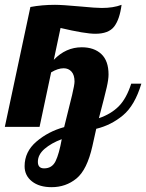

<svg xmlns="http://www.w3.org/2000/svg" viewBox="-58 -526 606 796"><path d="M528 -179H486C472.7 -137.7 455.3 -106.3 434 -85C412.7 -63.7 385.3 -47.3 352 -36C368.7 -99.3 379.5 -142 384.5 -164C389.5 -186 392 -203.7 392 -217C392 -255 382 -283.3 362 -302C342 -320.7 315 -330 281 -330C237 -330 198.3 -312.7 165 -278L193 -410C261 -394 309 -386 337 -386C373.7 -386 399.7 -395.8 415 -415.5C430.3 -435.2 440.7 -465.3 446 -506C423.3 -497.3 396 -493 364 -493C347.3 -493 318.3 -495 277 -499C225.7 -503.7 190 -506 170 -506C134 -506 100 -503 68 -497L-38 0H106L154 -226C172.7 -237.3 190 -243 206 -243C219.3 -243 230.2 -238.3 238.5 -229C246.8 -219.7 251 -206 251 -188C251 -179.3 247.7 -160.8 241 -132.5C234.3 -104.2 223.3 -59.7 208 1C164 13 125.7 33 93 61C60.3 89 44 123 44 163C44 189 54.2 210 74.5 226C94.8 242 122 250 156 250C195.3 250 229.7 238 259 214C288.3 190 310.3 145.3 325 80L341 8C382.3 -2 419.3 -20.7 452 -48C484.7 -75.3 510 -119 528 -179ZM172.5 142C162.8 162 147 172 125 172C107.7 172 99 163 99 145C99 125 108.3 107 127 91C145.7 75 169.3 61.7 198 51C190.7 91.7 182.2 122 172.5 142Z"/></svg>

Font: DonutKreme
Style: Regular
Weight: 400
Designer: Impallari Type
Foundry: Impallari Type
Version: Version 2.100